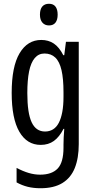

<svg xmlns="http://www.w3.org/2000/svg" viewBox="-20 -759 502 1019"><path d="M199 -547Q237 -547 265.5 -528Q294 -509 316 -466H321L330 -537H398V6Q398 80 377 132.5Q356 185 311 212.5Q266 240 195 240Q158 240 127.5 232.5Q97 225 68 209V132Q102 150 132.5 159Q163 168 193 168Q255 168 286 135.5Q317 103 317 25V9Q317 -8 318 -29.5Q319 -51 321 -75H317Q295 -32 266 -11Q237 10 196 10Q123 10 82.5 -60Q42 -130 42 -266Q42 -406 84 -476.5Q126 -547 199 -547ZM216 -475Q185 -475 164.5 -451Q144 -427 134.5 -380.5Q125 -334 125 -265Q125 -159 148 -110Q171 -61 219 -61Q243 -61 261.5 -72.5Q280 -84 292 -107Q304 -130 310.5 -164.5Q317 -199 317 -245V-270Q317 -341 306.5 -386.5Q296 -432 273.5 -453.5Q251 -475 216 -475ZM240 -739Q263 -739 274.5 -724Q286 -709 286 -681Q286 -654 274.5 -639Q263 -624 240 -624Q218 -624 205 -639Q192 -654 192 -681Q192 -710 204.5 -724.5Q217 -739 240 -739Z"/></svg>

Font: Noto Sans Devanagari ExtraCondensed
Style: Regular
Weight: 400
Width: 2
Designer: Jelle Bosma - Monotype Design Team
Foundry: Monotype Imaging Inc.
Version: Version 2.006